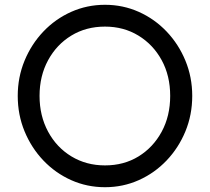

<svg xmlns="http://www.w3.org/2000/svg" viewBox="-20 -757 876 801"><path d="M418 -737Q493 -737 559 -707.5Q625 -678 675 -625.5Q725 -573 753.5 -504Q782 -435 782 -357Q782 -278 753.5 -209Q725 -140 675 -87.5Q625 -35 559 -5.5Q493 24 418 24Q343 24 277 -5.5Q211 -35 161 -87.5Q111 -140 82.5 -209Q54 -278 54 -357Q54 -435 82.5 -504Q111 -573 161 -625.5Q211 -678 277 -707.5Q343 -737 418 -737ZM418 -67Q497 -67 558 -104.5Q619 -142 654.5 -207.5Q690 -273 690 -357Q690 -441 654.5 -506Q619 -571 557.5 -608.5Q496 -646 418 -646Q339 -646 277.5 -608.5Q216 -571 180.5 -505.5Q145 -440 145 -357Q145 -274 180.5 -208Q216 -142 278 -104.5Q340 -67 418 -67Z"/></svg>

Font: Kiwi Maru Medium
Style: Regular
Weight: 500
Designer: Hiroki-Chan
Version: Version 1.100